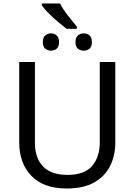

<svg xmlns="http://www.w3.org/2000/svg" viewBox="-20 -1069 771 1099"><path d="M324 -1049Q341 -1015 369 -979.5Q397 -944 420 -916V-904H361Q338 -922 309 -946.5Q280 -971 255.5 -996Q231 -1021 219 -1039V-1049ZM272 -878Q291 -878 304.5 -866Q318 -854 318 -828Q318 -802 304.5 -790.5Q291 -779 272 -779Q253 -779 239 -790.5Q225 -802 225 -828Q225 -854 239 -866Q253 -878 272 -878ZM459 -878Q479 -878 492.5 -866Q506 -854 506 -828Q506 -802 492.5 -790.5Q479 -779 459 -779Q440 -779 426 -790.5Q412 -802 412 -828Q412 -854 426 -866Q440 -878 459 -878ZM640 -252Q640 -178 610 -118.5Q580 -59 518.5 -24.5Q457 10 362 10Q229 10 159.5 -62.5Q90 -135 90 -254V-714H180V-251Q180 -164 226.5 -116Q273 -68 367 -68Q464 -68 507.5 -119.5Q551 -171 551 -252V-714H640Z"/></svg>

Font: TSCustom
Style: Regular
Weight: 400
Designer: Monotype Design Team
Foundry: Monotype Imaging Inc.
Version: Version 2.004; ttfautohint (v1.8.3) -l 8 -r 50 -G 200 -x 14 